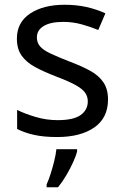

<svg xmlns="http://www.w3.org/2000/svg" viewBox="-20 -566 519 807"><path d="M434 -148Q434 -70 376 -30Q318 10 220 10Q164 10 123.5 1Q83 -8 52 -24V-104Q84 -88 129.5 -74.5Q175 -61 222 -61Q289 -61 319 -82.5Q349 -104 349 -140Q349 -160 338 -176Q327 -192 298.5 -208Q270 -224 217 -244Q165 -264 128 -284Q91 -304 71 -332Q51 -360 51 -404Q51 -472 106.5 -509Q162 -546 252 -546Q301 -546 343.5 -536.5Q386 -527 423 -510L393 -440Q359 -454 322 -464Q285 -474 246 -474Q192 -474 163.5 -456.5Q135 -439 135 -409Q135 -387 148 -371.5Q161 -356 191.5 -341.5Q222 -327 273 -307Q324 -288 360 -268Q396 -248 415 -219.5Q434 -191 434 -148ZM304 70Q300 88 287.5 115.5Q275 143 258.5 171Q242 199 224 221H176V209Q184 192 192.5 165.5Q201 139 208 110.5Q215 82 217 61H304Z"/></svg>

Font: Noto Sans Tamil Supplement
Style: Regular
Weight: 400
Designer: Ek Type
Foundry: Ek Type
Version: Version 2.001; ttfautohint (v1.8.4.7-5d5b)